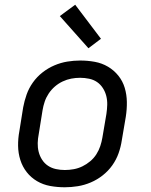

<svg xmlns="http://www.w3.org/2000/svg" viewBox="-20 -784 640 812"><path d="M254 8Q222 8 192 2.5Q162 -3 136.5 -18Q111 -33 93 -56Q75 -79 66 -107.5Q57 -136 56.5 -167Q56 -198 62 -230L78 -330Q83 -357 92.5 -384Q102 -411 119 -435Q136 -459 159.5 -477.5Q183 -496 210 -507.5Q237 -519 264.5 -523.5Q292 -528 319 -528Q351 -528 381 -522.5Q411 -517 436.5 -502Q462 -487 480.5 -464Q499 -441 507.5 -412.5Q516 -384 516.5 -353Q517 -322 512 -290L495 -190Q491 -163 481.5 -136Q472 -109 455 -85Q438 -61 414.5 -42.5Q391 -24 364 -12.5Q337 -1 309 3.5Q281 8 254 8ZM254 -65Q273 -65 292 -68.5Q311 -72 328.5 -80.5Q346 -89 361.5 -102Q377 -115 387.5 -131.5Q398 -148 404 -166Q410 -184 413 -202L430 -302Q433 -322 433.5 -341Q434 -360 429.5 -378Q425 -396 415 -411.5Q405 -427 390.5 -437Q376 -447 357 -451Q338 -455 319 -455Q300 -455 281.5 -451.5Q263 -448 245 -439.5Q227 -431 212 -418Q197 -405 186 -388.5Q175 -372 169 -354Q163 -336 160 -318L144 -218Q140 -198 139.5 -179Q139 -160 143.5 -142Q148 -124 158 -108.5Q168 -93 183 -83Q198 -73 216.5 -69Q235 -65 254 -65ZM354 -580 233 -716 298 -764 407 -620Z"/></svg>

Font: Iosevka Custom Oblique
Style: Regular
Weight: 400
Italic angle: -9°
Designer: Belleve Invis
Foundry: Belleve Invis
Version: Version 27.0.1